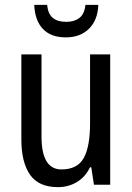

<svg xmlns="http://www.w3.org/2000/svg" viewBox="-20 -761 545 791"><path d="M434 -537V0H367L356 -72H351Q331 -31 296 -10.5Q261 10 219 10Q139 10 103.5 -41.5Q68 -93 68 -186V-537H151V-199Q151 -63 233 -63Q299 -63 325 -110Q351 -157 351 -253V-537ZM385 -741Q383 -679 347 -643Q311 -607 251 -607Q190 -607 157 -641.5Q124 -676 121 -741H174Q178 -703 198 -687Q218 -671 253 -671Q286 -671 307 -687Q328 -703 332 -741Z"/></svg>

Font: Noto Sans Malayalam Condensed
Style: Regular
Weight: 400
Width: 3
Designer: Jelle Bosma - Monotype Design Team
Foundry: Monotype Imaging Inc.
Version: Version 2.104; ttfautohint (v1.8.4.7-5d5b)